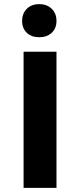

<svg xmlns="http://www.w3.org/2000/svg" viewBox="-20 -908 387 928"><path d="M94 0V-658H253V0ZM170 -728Q132 -728 109.5 -749.5Q87 -771 87 -807Q87 -843 109.5 -865.5Q132 -888 170 -888Q207 -888 230 -865.5Q253 -843 253 -807Q253 -771 230 -749.5Q207 -728 170 -728Z"/></svg>

Font: Ysabeau Office ExtraBold
Style: Regular
Weight: 800
Designer: Christian Thalmann (Catharsis Fonts)
Version: Version 2.001;gftools[0.9.30]; featfreeze: tnum,lnum,ss02